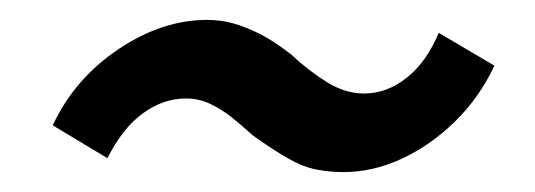

<svg xmlns="http://www.w3.org/2000/svg" viewBox="-20 -382 538 193"><path d="M325 -209Q312 -209 298.5 -211.5Q285 -214 270 -222.5Q255 -231 234 -246Q223 -256 213 -264Q203 -272 191.5 -277.5Q180 -283 167 -283Q144 -283 123.5 -268Q103 -253 88 -223L33 -256Q55 -303 99 -332.5Q143 -362 188 -362Q202 -362 214.5 -358.5Q227 -355 241 -348Q255 -341 273 -327Q290 -311 308.5 -299.5Q327 -288 346 -288Q369 -288 389 -304Q409 -320 421 -349L477 -316Q462 -284 437.5 -260Q413 -236 384 -222.5Q355 -209 325 -209Z"/></svg>

Font: Nunito Sans 7pt Condensed
Style: Bold Italic
Weight: 700
Width: 3
Italic angle: -9°
Designer: Vernon Adams
Foundry: Vernon Adams
Version: Version 3.101;gftools[0.9.27]